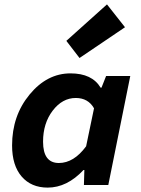

<svg xmlns="http://www.w3.org/2000/svg" viewBox="-20 -842 640 874"><path d="M197 12Q122 12 78.5 -38.5Q35 -89 35 -180Q35 -315 114.5 -411.5Q194 -508 301 -508Q399 -508 438 -443H442L463 -496H573L473 0H362L364 -68H360Q285 12 197 12ZM248 -100Q316 -100 372 -176L408 -349Q381 -396 325 -396Q264 -396 220 -338.5Q176 -281 176 -197Q176 -100 248 -100ZM342 -578 282 -656 467 -822 549 -718Z"/></svg>

Font: TypoPRO Source Code Pro
Style: Bold Italic
Weight: 700
Italic angle: -11°
Monospace: yes
Designer: Paul D. Hunt, Teo Tuominen
Foundry: Adobe Systems Incorporated
Version: Version 1.030;PS 1.0;hotconv 1.0.84;makeotf.lib2.5.63406